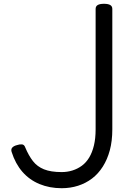

<svg xmlns="http://www.w3.org/2000/svg" viewBox="-20 -973 726 1012"><path d="M305 19Q241 19 188 -3Q135 -25 98 -67.5Q61 -110 41 -173Q37 -187 45 -195.5Q53 -204 69 -208Q83 -213 95.5 -212Q108 -211 113 -196Q131 -153 153.5 -124Q176 -95 212 -80.5Q248 -66 305 -66Q335 -66 362 -74.5Q389 -83 411.5 -99.5Q434 -116 450 -142.5Q466 -169 475 -206Q484 -243 484 -291V-926Q484 -940 495 -946.5Q506 -953 528 -953Q550 -953 561 -946.5Q572 -940 572 -926V-291Q572 -230 559 -181.5Q546 -133 522 -95Q498 -57 465 -32Q432 -7 391.5 6Q351 19 305 19Z"/></svg>

Font: Playwrite US Modern
Style: Regular
Weight: 400
Designer: Veronika Burian, José Scaglione
Foundry: TypeTogether
Version: Version 1.002